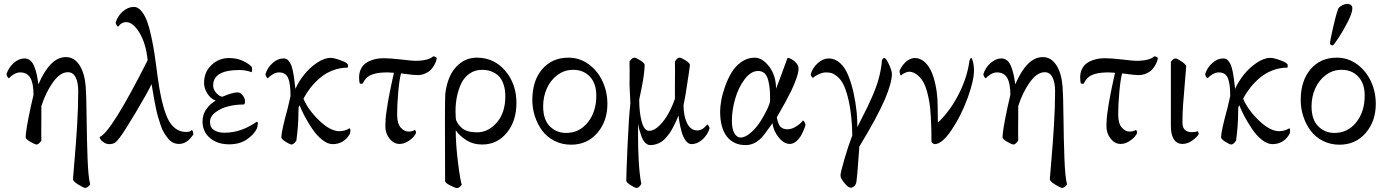

<svg xmlns="http://www.w3.org/2000/svg" viewBox="-20 -731 7076 979"><path d="M13.2 -353Q23.4 -386.2 49.8 -409.7Q76.2 -433.1 106 -433.1Q123 -432.6 135.5 -421.6Q147.9 -410.6 155.8 -389.6Q163.6 -368.7 167.7 -349.1Q171.9 -329.6 175.8 -300.8Q235.4 -439.9 315.9 -439.9Q358.4 -439.9 385 -399.2Q411.6 -358.4 417 -290Q420.4 -247.1 421.6 -132.6Q422.9 -18.1 426.5 78.1Q430.2 174.3 439.9 209Q436 215.3 428.7 221.2Q421.4 227.1 415 227.1Q406.2 227.1 378.9 210Q351.6 192.9 352.1 182.1Q353 164.1 360.4 81.5Q367.7 -1 373.3 -93.8Q378.9 -186.5 378.9 -266.1Q378.9 -311 365.5 -336.9Q352.1 -362.8 326.2 -362.8Q286.6 -362.8 249.8 -311Q212.9 -259.3 190.9 -189.9V-136.2Q190.9 -134.8 190.7 -109.4Q190.4 -84 190.4 -57.6Q190.4 -31.2 190.9 -14.2Q190.4 -13.7 189.9 -12.7Q177.7 4.9 167 5.9Q158.2 5.9 134.5 -8.1Q110.8 -22 110.8 -30.8Q110.8 -64.9 137.2 -188L150.9 -247.1Q150.9 -307.1 134.3 -334.5Q117.7 -361.8 83 -361.8Q65.9 -361.8 49.6 -351.6Q33.2 -341.3 25.9 -332Q22.5 -332 17.8 -339.6Q13.2 -347.2 13.2 -353Z M487.8 -32.2Q546.9 -55.7 732.9 -423.8Q724.6 -507.8 691.7 -563Q658.7 -618.2 622.6 -618.2Q612.3 -618.2 603.8 -613.8Q595.2 -609.4 591.6 -605.5Q587.9 -601.6 583 -595.2Q579.1 -595.2 574.5 -602.8Q569.8 -610.4 569.8 -616.2Q579.6 -649.4 606.2 -672.6Q632.8 -695.8 662.6 -695.8Q684.1 -695.8 701.9 -673.6Q719.7 -651.4 731.2 -619.1Q742.7 -586.9 752.7 -538.8Q762.7 -490.7 768.6 -451.2Q774.4 -411.6 780.8 -362.8Q780.8 -360.8 781 -359.9Q781.2 -358.9 781.5 -357.2Q781.7 -355.5 781.7 -354Q801.8 -199.7 834 -128.9Q867.7 -57.1 931.6 -58.1Q932.1 -58.1 932.6 -58.1Q933.1 -58.1 933.6 -58.1Q948.2 -58.1 958 -67.9Q960.9 -67.9 963.4 -60.1Q965.8 -52.2 965.8 -45.9Q935.1 2.9 892.6 2.9Q876.5 2.9 862.3 -3.9Q848.1 -10.7 836.9 -24.9Q825.7 -39.1 816.2 -54.4Q806.6 -69.8 799.1 -93Q791.5 -116.2 785.9 -135Q780.3 -153.8 774.7 -180.9Q769 -208 766.1 -224.6Q763.2 -241.2 759 -266.6Q754.9 -292 752.9 -301.8Q729.5 -253.9 672.1 -157.5Q614.7 -61 590.8 -29.8Q575.7 -9.8 565.2 -2.9Q554.7 3.9 535.6 3.9Q521 3.9 505.4 -7.6Q489.7 -19 487.8 -32.2Z M1012.7 -111.8Q1012.7 -146.5 1032 -174.1Q1051.3 -201.7 1079.6 -217.8Q1053.7 -228 1037.1 -254.4Q1020.5 -280.8 1020.5 -308.1Q1020.5 -363.8 1058.3 -399.4Q1096.2 -435.1 1147.9 -435.1Q1187 -435.1 1218 -420.7Q1249 -406.2 1263.7 -390.1Q1265.6 -384.8 1265.6 -375.5Q1265.6 -366.2 1262.7 -362.8Q1233.9 -374 1200.7 -374Q1066.9 -374 1066.9 -294.9Q1066.9 -273.9 1083.3 -256.3Q1099.6 -238.8 1113.8 -237.8Q1166 -259.8 1189 -259.8Q1200.7 -259.8 1206.5 -255.9Q1229.5 -235.8 1229.5 -214.8Q1229.5 -198.2 1221.7 -198.2Q1183.6 -198.2 1145.8 -189.2Q1107.9 -180.2 1079.3 -158.9Q1050.8 -137.7 1050.8 -108.9Q1050.8 -80.1 1072.3 -67.1Q1093.8 -54.2 1124.5 -54.2Q1209.5 -54.2 1288.6 -109.9Q1294.9 -109.9 1294.9 -102.1Q1294.9 -92.8 1290.5 -77.1Q1275.9 -45.4 1239 -20.3Q1202.1 4.9 1148.9 4.9Q1088.4 4.9 1050.5 -27.3Q1012.7 -59.6 1012.7 -111.8Z M1333.5 -353Q1343.8 -386.2 1370.1 -409.7Q1396.5 -433.1 1426.3 -433.1Q1434.1 -433.1 1440.7 -429.9Q1447.3 -426.8 1452.1 -420.4Q1457 -414.1 1461.2 -406.7Q1465.3 -399.4 1468.3 -388.7Q1471.2 -377.9 1473.4 -368.7Q1475.6 -359.4 1477.5 -346.2Q1479.5 -333 1480.7 -323.2Q1481.9 -313.5 1483.6 -299.8Q1485.4 -286.1 1486.3 -277.8Q1502 -314 1530.3 -349.6Q1558.6 -385.3 1595.9 -410.6Q1633.3 -436 1666.5 -436Q1682.6 -436 1718.5 -423.1Q1754.4 -410.2 1754.4 -398.9Q1754.4 -388.2 1753.4 -386.2Q1713.4 -386.2 1676.8 -372.1Q1640.1 -357.9 1612.3 -334.2Q1584.5 -310.5 1563.7 -284.2Q1543 -257.8 1527.3 -228Q1550.3 -171.9 1607.2 -116.9Q1664.1 -62 1711.4 -62Q1737.8 -62 1763.2 -77.1Q1766.6 -74.2 1766.6 -65.2Q1766.6 -56.2 1764.2 -48.8Q1733.9 3.9 1676.3 3.9Q1650.4 3.9 1622.6 -18.3Q1594.7 -40.5 1572 -74.5Q1549.3 -108.4 1533.4 -138.4Q1517.6 -168.5 1507.3 -194.8Q1502.4 -185.1 1502.4 -180.2Q1502.4 -178.2 1502 -169.7Q1501.5 -161.1 1501.5 -147.9Q1501.5 -92.3 1491.2 -14.2Q1490.7 -13.7 1490.2 -12.7Q1478 4.9 1467.3 5.9Q1458.5 5.9 1436.5 -8.1Q1414.6 -22 1414.6 -30.8Q1414.6 -61.5 1447.3 -180.2L1461.4 -241.2Q1461.4 -305.2 1449 -333.5Q1436.5 -361.8 1403.3 -361.8Q1386.2 -361.8 1369.9 -351.6Q1353.5 -341.3 1346.2 -332Q1342.8 -332 1338.1 -339.8Q1333.5 -347.7 1333.5 -353Z M1811 -335.9Q1811 -360.4 1820.1 -378.7Q1829.1 -397 1842.5 -407.2Q1856 -417.5 1874 -423.8Q1892.1 -430.2 1907 -432.1Q1921.9 -434.1 1937 -434.1Q1969.7 -434.1 2026.4 -427.5Q2083 -420.9 2096.2 -420.9Q2164.1 -420.9 2189 -443.8Q2193.4 -443.8 2200 -441.2Q2206.5 -438.5 2207 -435.1Q2207 -431.6 2204.8 -423.3Q2202.6 -415 2195.6 -401.6Q2188.5 -388.2 2178.2 -376.7Q2168 -365.2 2149.2 -356.7Q2130.4 -348.1 2106.9 -348.1Q2097.2 -348.1 2085.4 -349.4Q2073.7 -350.6 2055.4 -353Q2037.1 -355.5 2024.9 -356.9Q2016.1 -325.2 2010.5 -260.5Q2004.9 -195.8 2004.9 -147.9Q2004.9 -101.1 2023.2 -80.6Q2041.5 -60.1 2063 -60.1Q2082 -60.1 2095.2 -68.8Q2101.1 -64.5 2101.1 -54.2Q2101.1 -49.3 2090.8 -36.1Q2080.6 -22.9 2059.8 -10Q2039.1 2.9 2017.1 2.9Q1987.8 2.9 1966.3 -23.9Q1944.8 -50.8 1944.8 -87.9Q1944.8 -104.5 1946.3 -124Q1947.8 -143.6 1951.4 -167.2Q1955.1 -190.9 1957.5 -207.5Q1960 -224.1 1965.8 -252.2Q1971.7 -280.3 1973.6 -290.5Q1975.6 -300.8 1981.9 -329.6Q1988.3 -358.4 1988.8 -359.9Q1964.4 -361.8 1956.1 -361.8Q1916.5 -361.8 1891.1 -355.2Q1865.7 -348.6 1852.5 -336.9Q1839.4 -325.2 1830.1 -306.2Q1825.2 -301.3 1814.9 -305.2Q1811 -314.9 1811 -335.9Z M2249.5 191.9Q2247.6 -225.1 2250.5 -252Q2261.2 -341.8 2305.4 -389.4Q2349.6 -437 2410.6 -437Q2499.5 -437 2556.4 -369.9Q2613.3 -302.7 2613.3 -206.1Q2613.3 -113.8 2564.2 -54Q2515.1 5.9 2438.5 5.9Q2392.1 5.9 2356.7 -17.1Q2321.3 -40 2303.7 -66.9Q2303.7 4.9 2315.4 97.9Q2327.1 190.9 2334.5 210.9Q2322.3 228 2309.6 228Q2302.2 228 2275.9 214.8Q2249.5 201.7 2249.5 191.9ZM2302.7 -164.1Q2302.7 -124 2306.6 -116.2Q2312 -104.5 2318.1 -96.2Q2324.2 -87.9 2335.9 -77.6Q2347.7 -67.4 2367.2 -61.8Q2386.7 -56.2 2412.6 -56.2Q2469.7 -56.2 2513.2 -106.2Q2556.6 -156.2 2556.6 -240.2Q2556.6 -272.5 2548.8 -297.1Q2541 -321.8 2529.1 -336.2Q2517.1 -350.6 2500.7 -359.6Q2484.4 -368.7 2469.5 -371.8Q2454.6 -375 2438.5 -375Q2402.3 -375 2375 -356.4Q2347.7 -337.9 2332.5 -306.6Q2317.4 -275.4 2310.1 -239.5Q2302.7 -203.6 2302.7 -164.1Z M2694.3 -221.2Q2694.3 -319.3 2744.6 -378.2Q2794.9 -437 2878.4 -437Q2935.1 -437 2981 -403.8Q3026.9 -370.6 3052 -316.9Q3077.1 -263.2 3077.1 -201.2Q3077.1 -112.8 3025.6 -53Q2974.1 6.8 2892.1 6.8Q2845.7 6.8 2807.4 -12.7Q2769 -32.2 2744.9 -64.7Q2720.7 -97.2 2707.5 -137.5Q2694.3 -177.7 2694.3 -221.2ZM2749.5 -189Q2749.5 -121.1 2783.2 -87.2Q2816.9 -53.2 2866.2 -53.2Q2934.1 -53.2 2977.3 -107.2Q3020.5 -161.1 3020.5 -243.2Q3020.5 -305.2 2988 -340.1Q2955.6 -375 2902.3 -375Q2857.9 -375 2822.5 -348.6Q2787.1 -322.3 2768.3 -280Q2749.5 -237.8 2749.5 -189Z M3173.3 189.9Q3173.3 157.7 3179.9 10Q3186.5 -137.7 3194.3 -204.1Q3194.3 -216.3 3192.1 -251.5Q3189.9 -286.6 3189.9 -297.9Q3189.9 -299.3 3190.2 -324Q3190.4 -348.6 3190.4 -374.3Q3190.4 -399.9 3189.9 -417Q3202.6 -437 3214.4 -437Q3223.1 -437 3245.1 -422.9Q3267.1 -408.7 3267.1 -399.9Q3267.1 -353 3244.1 -246.1L3239.3 -223.1Q3239.3 -157.2 3252 -110.6Q3264.6 -64 3290 -64Q3315.4 -64 3342.3 -90.6Q3369.1 -117.2 3388.4 -152.6Q3407.7 -188 3421.4 -227.1V-297.9Q3421.4 -299.3 3421.6 -324Q3421.9 -348.6 3421.9 -374.3Q3421.9 -399.9 3421.4 -417Q3431.6 -433.6 3439.9 -436Q3442.4 -437 3445.3 -437Q3454.1 -437 3476.1 -422.9Q3498 -408.7 3498 -399.9Q3498 -390.1 3475.1 -246.1L3465.3 -194.8Q3465.3 -139.2 3483.6 -102.5Q3502 -65.9 3535.2 -65.9Q3562.5 -65.9 3585.9 -96.2Q3589.4 -96.2 3593.8 -88.6Q3598.1 -81.1 3598.1 -76.2Q3587.9 -43 3561.5 -19.5Q3535.2 3.9 3505.4 3.9Q3488.8 3.4 3475.6 -14.9Q3462.4 -33.2 3455.3 -60.1Q3448.2 -86.9 3444.6 -107.2Q3440.9 -127.4 3439.9 -142.1Q3432.1 -123.5 3426.8 -111.6Q3421.4 -99.6 3412.1 -82Q3402.8 -64.5 3395 -53.2Q3387.2 -42 3376 -29.1Q3364.7 -16.1 3353.3 -8.5Q3341.8 -1 3327.1 3.9Q3312.5 8.8 3296.4 8.8Q3281.7 8.8 3269.8 -3.4Q3257.8 -15.6 3250.7 -35.6Q3243.7 -55.7 3239.7 -70.6Q3235.8 -85.4 3233.4 -101.1Q3233.9 -97.7 3233.4 -41.3Q3232.9 15.1 3236.6 85Q3240.2 154.8 3250 207Q3239.7 223.6 3231.4 226.1Q3229 227.1 3226.1 227.1Q3217.3 227.1 3195.3 212.9Q3173.3 198.7 3173.3 189.9Z M3651.9 -163.1Q3651.9 -186.5 3657.7 -219.2Q3663.6 -252 3677.2 -290.5Q3690.9 -329.1 3710.2 -361.3Q3729.5 -393.6 3760.5 -415.3Q3791.5 -437 3827.6 -437Q3867.7 -437 3902.3 -391.1Q3937 -345.2 3937 -278.8Q3952.6 -317.9 3973.1 -374.5Q3993.7 -431.2 3995.6 -436Q4010.3 -436 4031 -418.5Q4051.8 -400.9 4051.8 -381.8Q4051.8 -346.7 4013.7 -266.1Q4002.9 -244.1 3984.9 -210.7Q3966.8 -177.2 3953.6 -155.3L3940.9 -132.8Q3947.8 -95.2 3960.7 -83.5Q3973.6 -71.8 3995.6 -71.8Q4018.6 -71.8 4043.7 -88.9Q4068.8 -106 4073.7 -117.2Q4079.1 -115.2 4083 -107.2Q4086.9 -99.1 4086.9 -94.2Q4086.9 -90.3 4081.3 -75.7Q4075.7 -61 4066.2 -43Q4056.6 -24.9 4040.8 -11Q4024.9 2.9 4007.8 2.9Q3977.1 2.9 3950 -31Q3922.9 -64.9 3918.9 -103Q3878.9 -45.9 3863.8 -29.8Q3827.6 8.8 3781.7 8.8Q3720.7 8.8 3686.3 -34.9Q3651.9 -78.6 3651.9 -163.1ZM3711.9 -115.2Q3711.9 -72.3 3724.9 -51Q3737.8 -29.8 3755.9 -29.8Q3780.3 -29.8 3808.6 -54.7Q3836.9 -79.6 3857.7 -112.3Q3878.4 -145 3892.6 -175.5Q3906.7 -206.1 3906.7 -219.2Q3906.7 -252.9 3904.8 -276.6Q3902.8 -300.3 3896.7 -323.2Q3890.6 -346.2 3877.9 -357.7Q3865.2 -369.1 3845.7 -369.1Q3808.6 -369.1 3776.9 -326.9Q3745.1 -284.7 3728.5 -226.8Q3711.9 -168.9 3711.9 -115.2Z M4113.8 -353Q4124 -386.2 4150.4 -409.7Q4176.8 -433.1 4206.5 -433.1Q4238.3 -432.6 4263.9 -409.2Q4289.6 -385.7 4305.9 -344.5Q4322.3 -303.2 4332.5 -256.6Q4342.8 -210 4348.6 -154.8Q4351.6 -115.2 4351.6 -83Q4360.4 -100.6 4377.2 -133.8Q4394 -167 4403.3 -186Q4412.6 -205.1 4425.3 -233.9Q4438 -262.7 4447.8 -290Q4462.4 -331.1 4469.5 -368.7Q4476.6 -406.2 4476.6 -421.9Q4476.6 -425.8 4481.2 -430.9Q4485.8 -436 4487.8 -436Q4497.6 -436 4512.7 -403.1Q4527.8 -370.1 4527.8 -355Q4527.8 -309.6 4492.7 -226.1Q4453.1 -133.8 4361.8 16.1Q4360.8 21 4356.2 91.8Q4351.6 162.6 4346.7 196.8Q4344.7 210 4335.9 218Q4327.1 226.1 4316.9 226.1Q4305.7 226.1 4285.6 202.1Q4265.6 178.2 4265.6 164.1Q4265.6 149.4 4285.4 81.1Q4305.2 12.7 4325.7 -40Q4325.7 -84 4320.8 -131.8Q4314.5 -191.9 4303 -235.8Q4291.5 -279.8 4278.8 -303.5Q4266.1 -327.1 4249.5 -340.8Q4232.9 -354.5 4220.2 -358.2Q4207.5 -361.8 4191.9 -361.8Q4174.3 -361.8 4153.3 -351.8Q4132.3 -341.8 4126 -334Q4122.1 -334 4117.9 -341.1Q4113.8 -348.1 4113.8 -353Z M4567.4 -372.1Q4583.5 -406.2 4609.4 -423.6Q4635.3 -440.9 4664.6 -432.1Q4689.9 -424.8 4709.2 -399.4Q4728.5 -374 4739.5 -338.6Q4750.5 -303.2 4755.9 -265.1Q4761.2 -227.1 4761.2 -188Q4761.2 -168.5 4761.7 -141.8Q4762.2 -115.2 4762.2 -110.8Q4762.2 -109.9 4763.9 -109.6Q4765.6 -109.4 4766.6 -109.9Q4827.6 -169.4 4870.1 -254.2Q4912.6 -338.9 4923.3 -421.9Q4924.3 -425.8 4927 -430.9Q4929.7 -436 4931.6 -436Q4934.1 -436 4937.5 -427.5Q4940.9 -418.9 4943.6 -403.6Q4946.3 -388.2 4946.3 -372.1Q4946.3 -319.8 4913.6 -230.5Q4880.9 -141.1 4832.3 -68.6Q4783.7 3.9 4745.6 3.9Q4742.2 3.9 4735.8 -0.7Q4729.5 -5.4 4729.5 -9.8Q4729.5 -47.9 4728.8 -76.4Q4728 -105 4725.8 -141.6Q4723.6 -178.2 4719.5 -205.3Q4715.3 -232.4 4707.8 -261Q4700.2 -289.6 4689.7 -309.1Q4679.2 -328.6 4663.6 -343.5Q4647.9 -358.4 4628.4 -363.8Q4613.8 -367.7 4598.1 -361.1Q4582.5 -354.5 4574.2 -346.2Q4570.8 -346.2 4568.4 -356.7Q4565.9 -367.2 4567.4 -372.1Z M4994.1 -353Q5004.4 -386.2 5030.8 -409.7Q5057.1 -433.1 5086.9 -433.1Q5104 -432.6 5116.5 -421.6Q5128.9 -410.6 5136.7 -389.6Q5144.5 -368.7 5148.7 -349.1Q5152.8 -329.6 5156.7 -300.8Q5216.3 -439.9 5296.9 -439.9Q5339.4 -439.9 5366 -399.2Q5392.6 -358.4 5397.9 -290Q5401.4 -247.1 5402.6 -132.6Q5403.8 -18.1 5407.5 78.1Q5411.1 174.3 5420.9 209Q5417 215.3 5409.7 221.2Q5402.3 227.1 5396 227.1Q5387.2 227.1 5359.9 210Q5332.5 192.9 5333 182.1Q5334 164.1 5341.3 81.5Q5348.6 -1 5354.2 -93.8Q5359.9 -186.5 5359.9 -266.1Q5359.9 -311 5346.4 -336.9Q5333 -362.8 5307.1 -362.8Q5267.6 -362.8 5230.7 -311Q5193.8 -259.3 5171.9 -189.9V-136.2Q5171.9 -134.8 5171.6 -109.4Q5171.4 -84 5171.4 -57.6Q5171.4 -31.2 5171.9 -14.2Q5171.4 -13.7 5170.9 -12.7Q5158.7 4.9 5147.9 5.9Q5139.2 5.9 5115.5 -8.1Q5091.8 -22 5091.8 -30.8Q5091.8 -64.9 5118.2 -188L5131.8 -247.1Q5131.8 -307.1 5115.2 -334.5Q5098.6 -361.8 5064 -361.8Q5046.9 -361.8 5030.5 -351.6Q5014.2 -341.3 5006.8 -332Q5003.4 -332 4998.8 -339.6Q4994.1 -347.2 4994.1 -353Z M5487.8 -335.9Q5487.8 -360.4 5496.8 -378.7Q5505.9 -397 5519.3 -407.2Q5532.7 -417.5 5550.8 -423.8Q5568.8 -430.2 5583.7 -432.1Q5598.6 -434.1 5613.8 -434.1Q5646.5 -434.1 5703.1 -427.5Q5759.8 -420.9 5772.9 -420.9Q5840.8 -420.9 5865.7 -443.8Q5870.1 -443.8 5876.7 -441.2Q5883.3 -438.5 5883.8 -435.1Q5883.8 -431.6 5881.6 -423.3Q5879.4 -415 5872.3 -401.6Q5865.2 -388.2 5855 -376.7Q5844.7 -365.2 5825.9 -356.7Q5807.1 -348.1 5783.7 -348.1Q5773.9 -348.1 5762.2 -349.4Q5750.5 -350.6 5732.2 -353Q5713.9 -355.5 5701.7 -356.9Q5692.9 -325.2 5687.3 -260.5Q5681.6 -195.8 5681.6 -147.9Q5681.6 -101.1 5700 -80.6Q5718.3 -60.1 5739.7 -60.1Q5758.8 -60.1 5772 -68.8Q5777.8 -64.5 5777.8 -54.2Q5777.8 -49.3 5767.6 -36.1Q5757.3 -22.9 5736.6 -10Q5715.8 2.9 5693.8 2.9Q5664.6 2.9 5643.1 -23.9Q5621.6 -50.8 5621.6 -87.9Q5621.6 -104.5 5623 -124Q5624.5 -143.6 5628.2 -167.2Q5631.8 -190.9 5634.3 -207.5Q5636.7 -224.1 5642.6 -252.2Q5648.4 -280.3 5650.4 -290.5Q5652.3 -300.8 5658.7 -329.6Q5665 -358.4 5665.5 -359.9Q5641.1 -361.8 5632.8 -361.8Q5593.3 -361.8 5567.9 -355.2Q5542.5 -348.6 5529.3 -336.9Q5516.1 -325.2 5506.8 -306.2Q5502 -301.3 5491.7 -305.2Q5487.8 -314.9 5487.8 -335.9Z M5950.2 -88.9V-416Q5962.4 -433.1 5975.1 -433.1Q5981.4 -433.1 6004.9 -417.5Q6028.3 -401.9 6028.3 -392.1Q6025.9 -354.5 6020.5 -295.9Q6015.1 -237.3 6012.2 -194.1Q6009.3 -150.9 6009.3 -106Q6009.3 -57.1 6057.1 -57.1Q6076.7 -57.1 6085.4 -62Q6092.3 -56.6 6092.3 -47.9Q6087.4 -35.6 6062.3 -16.4Q6037.1 2.9 6009.3 2.9Q5981 2.9 5965.6 -20.5Q5950.2 -43.9 5950.2 -88.9Z M6125 -353Q6135.3 -386.2 6161.6 -409.7Q6188 -433.1 6217.8 -433.1Q6225.6 -433.1 6232.2 -429.9Q6238.8 -426.8 6243.7 -420.4Q6248.5 -414.1 6252.7 -406.7Q6256.8 -399.4 6259.8 -388.7Q6262.7 -377.9 6264.9 -368.7Q6267.1 -359.4 6269 -346.2Q6271 -333 6272.2 -323.2Q6273.4 -313.5 6275.1 -299.8Q6276.9 -286.1 6277.8 -277.8Q6293.5 -314 6321.8 -349.6Q6350.1 -385.3 6387.5 -410.6Q6424.8 -436 6458 -436Q6474.1 -436 6510 -423.1Q6545.9 -410.2 6545.9 -398.9Q6545.9 -388.2 6544.9 -386.2Q6504.9 -386.2 6468.3 -372.1Q6431.6 -357.9 6403.8 -334.2Q6376 -310.5 6355.2 -284.2Q6334.5 -257.8 6318.8 -228Q6341.8 -171.9 6398.7 -116.9Q6455.6 -62 6502.9 -62Q6529.3 -62 6554.7 -77.1Q6558.1 -74.2 6558.1 -65.2Q6558.1 -56.2 6555.7 -48.8Q6525.4 3.9 6467.8 3.9Q6441.9 3.9 6414.1 -18.3Q6386.2 -40.5 6363.5 -74.5Q6340.8 -108.4 6325 -138.4Q6309.1 -168.5 6298.8 -194.8Q6293.9 -185.1 6293.9 -180.2Q6293.9 -178.2 6293.5 -169.7Q6293 -161.1 6293 -147.9Q6293 -92.3 6282.7 -14.2Q6282.2 -13.7 6281.7 -12.7Q6269.5 4.9 6258.8 5.9Q6250 5.9 6228 -8.1Q6206.1 -22 6206.1 -30.8Q6206.1 -61.5 6238.8 -180.2L6252.9 -241.2Q6252.9 -305.2 6240.5 -333.5Q6228 -361.8 6194.8 -361.8Q6177.7 -361.8 6161.4 -351.6Q6145 -341.3 6137.7 -332Q6134.3 -332 6129.6 -339.8Q6125 -347.7 6125 -353Z M6761.2 -508.8Q6761.2 -518.6 6775.6 -583.5Q6790 -648.4 6803.2 -686Q6806.2 -693.8 6821.3 -702.4Q6836.4 -710.9 6849.1 -710.9Q6875.5 -710.9 6875.5 -688Q6875.5 -665.5 6852.1 -619.4Q6828.6 -573.2 6804.9 -537.6Q6781.2 -502 6776.4 -500H6773.4Q6770 -500 6765.6 -502.7Q6761.2 -505.4 6761.2 -508.8ZM6612.3 -221.2Q6612.3 -319.3 6662.6 -378.2Q6712.9 -437 6796.4 -437Q6853 -437 6898.9 -403.8Q6944.8 -370.6 6970 -316.9Q6995.1 -263.2 6995.1 -201.2Q6995.1 -112.8 6943.6 -53Q6892.1 6.8 6810.1 6.8Q6763.7 6.8 6725.3 -12.7Q6687 -32.2 6662.8 -64.7Q6638.7 -97.2 6625.5 -137.5Q6612.3 -177.7 6612.3 -221.2ZM6667.5 -189Q6667.5 -121.1 6701.2 -87.2Q6734.9 -53.2 6784.2 -53.2Q6852.1 -53.2 6895.3 -107.2Q6938.5 -161.1 6938.5 -243.2Q6938.5 -305.2 6906 -340.1Q6873.5 -375 6820.3 -375Q6775.9 -375 6740.5 -348.6Q6705.1 -322.3 6686.3 -280Q6667.5 -237.8 6667.5 -189Z"/></svg>

Font: Crimson
Style: Roman
Weight: 400
Version: Version 0.8